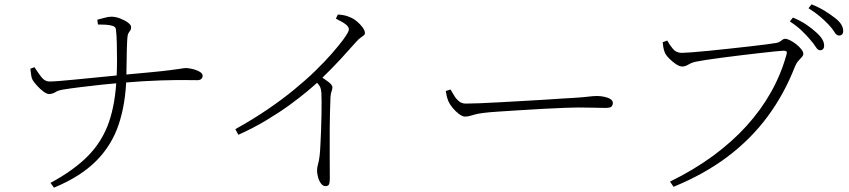

<svg xmlns="http://www.w3.org/2000/svg" viewBox="-20 -821 3920 886"><path d="M213 23Q322 -36 387 -102.5Q452 -169 482.5 -257Q513 -345 518 -466Q520 -500 520 -542Q520 -584 519 -623Q518 -662 515 -685Q514 -697 500 -701.5Q486 -706 467.5 -707Q449 -708 432 -708L429 -730Q438 -732 459 -738Q480 -744 493 -744Q513 -744 534 -736Q555 -728 570 -717Q585 -706 585 -696Q585 -685 580.5 -679.5Q576 -674 572 -666Q568 -658 567 -637Q565 -597 564.5 -549Q564 -501 563 -464Q560 -344 528 -247.5Q496 -151 424 -78.5Q352 -6 229 45ZM207 -387Q196 -387 180.5 -398.5Q165 -410 151.5 -425Q138 -440 133 -448Q126 -459 124 -473.5Q122 -488 120 -504L139 -511Q153 -489 170 -466.5Q187 -444 211 -445Q225 -445 256.5 -447.5Q288 -450 328 -454Q368 -458 409.5 -462Q451 -466 486 -469.5Q521 -473 541 -475Q626 -483 679.5 -488Q733 -493 763 -497Q793 -501 807 -503Q821 -505 826.5 -506Q832 -507 837 -507Q846 -507 859.5 -504.5Q873 -502 885.5 -497.5Q898 -493 906.5 -486.5Q915 -480 915 -472Q915 -462 908.5 -456.5Q902 -451 891 -451Q876 -451 835.5 -451.5Q795 -452 723.5 -450Q652 -448 542 -439Q503 -436 452 -430.5Q401 -425 352.5 -419Q304 -413 273 -408Q248 -404 236 -396Q224 -388 207 -387Z M1066 -225Q1147 -270 1214.5 -316Q1282 -362 1337.5 -407.5Q1393 -453 1436 -495Q1479 -537 1510.5 -573Q1542 -609 1563 -637Q1590 -674 1590 -685Q1590 -696 1578 -706.5Q1566 -717 1530 -735L1539 -754Q1554 -753 1567.5 -750.5Q1581 -748 1594 -742Q1610 -736 1626 -723Q1642 -710 1653 -695Q1664 -680 1664 -669Q1664 -662 1659 -658Q1654 -654 1644.5 -647.5Q1635 -641 1621 -625Q1592 -592 1551.5 -548Q1511 -504 1455 -450Q1435 -431 1400 -401.5Q1365 -372 1317 -337Q1269 -302 1209 -266Q1149 -230 1080 -199ZM1482 38Q1470 38 1461 25.5Q1452 13 1447.5 -4Q1443 -21 1443 -34Q1443 -48 1447.5 -63Q1452 -78 1455 -103Q1457 -120 1458.5 -150.5Q1460 -181 1461.5 -217Q1463 -253 1463.5 -288.5Q1464 -324 1464 -352Q1464 -380 1463 -393Q1462 -410 1456.5 -421Q1451 -432 1432 -451L1455 -471Q1477 -457 1495.5 -443Q1514 -429 1514 -418Q1514 -410 1510 -399.5Q1506 -389 1505 -372Q1502 -297 1501.5 -224Q1501 -151 1501.5 -92.5Q1502 -34 1502 -2Q1502 24 1497.5 31Q1493 38 1482 38Z M2125 -283Q2114 -283 2098 -295Q2082 -307 2068.5 -323.5Q2055 -340 2049 -354Q2044 -367 2041.5 -377.5Q2039 -388 2037 -401L2059 -408Q2068 -392 2077.5 -377Q2087 -362 2099.5 -352.5Q2112 -343 2130 -343Q2151 -343 2192 -344.5Q2233 -346 2285 -349Q2337 -352 2391.5 -355Q2446 -358 2495 -361Q2544 -364 2578 -366.5Q2612 -369 2622 -369Q2672 -372 2694.5 -375Q2717 -378 2736 -378Q2751 -378 2768 -374.5Q2785 -371 2796.5 -364Q2808 -357 2808 -346Q2808 -336 2802 -329.5Q2796 -323 2773 -323Q2748 -323 2719.5 -324Q2691 -325 2648 -325Q2631 -325 2588.5 -323.5Q2546 -322 2491 -319Q2436 -316 2380.5 -312.5Q2325 -309 2279.5 -306Q2234 -303 2212 -300Q2187 -297 2172.5 -293Q2158 -289 2148 -286Q2138 -283 2125 -283Z M3072 17Q3182 -37 3270 -101.5Q3358 -166 3425 -240Q3492 -314 3538 -396Q3584 -478 3609 -568Q3613 -582 3608.5 -584.5Q3604 -587 3595 -587Q3587 -587 3558.5 -584Q3530 -581 3489.5 -576.5Q3449 -572 3404 -566.5Q3359 -561 3316.5 -555.5Q3274 -550 3241.5 -545Q3209 -540 3195 -537Q3173 -533 3157.5 -523.5Q3142 -514 3128 -514Q3116 -514 3099.5 -525Q3083 -536 3069 -550Q3055 -564 3050 -574Q3046 -582 3043 -593.5Q3040 -605 3038 -626L3059 -634Q3068 -617 3084 -597Q3100 -577 3126 -577Q3138 -577 3171 -579.5Q3204 -582 3250 -586.5Q3296 -591 3345.5 -596.5Q3395 -602 3440.5 -607Q3486 -612 3519 -616.5Q3552 -621 3563 -623Q3573 -625 3579.5 -629.5Q3586 -634 3591.5 -638Q3597 -642 3603 -642Q3612 -642 3626 -635Q3640 -628 3654 -617Q3668 -606 3677.5 -594Q3687 -582 3687 -573Q3687 -565 3680 -557.5Q3673 -550 3664 -540Q3655 -530 3648 -513Q3599 -387 3522 -283Q3445 -179 3337.5 -98Q3230 -17 3088 41ZM3764 -589Q3754 -589 3744 -605Q3734 -621 3717 -640Q3701 -659 3679 -680Q3657 -701 3625 -722L3639 -740Q3677 -724 3703 -706Q3729 -688 3746 -672Q3766 -654 3774.5 -639.5Q3783 -625 3783 -610Q3783 -600 3778 -594.5Q3773 -589 3764 -589ZM3852 -657Q3840 -657 3831 -672.5Q3822 -688 3804 -707Q3786 -726 3765 -744Q3744 -762 3711 -783L3725 -801Q3762 -786 3788 -769.5Q3814 -753 3832 -739Q3853 -723 3862 -708Q3871 -693 3871 -678Q3871 -668 3866 -662.5Q3861 -657 3852 -657Z"/></svg>

Font: Noto Serif JP ExtraLight
Style: Regular
Weight: 200
Designer: Ryoko NISHIZUKA  (kana & ideographs); Frank Grießhammer (Latin, Greek & Cyrillic); Wenlong ZHANG  (bopomofo); Sandoll Co
Foundry: Adobe
Version: Version 2.002-H1;hotconv 1.1.0;makeotfexe 2.6.0